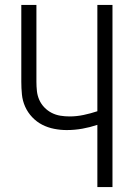

<svg xmlns="http://www.w3.org/2000/svg" viewBox="-20 -755 540 775"><path d="M373 0V-251Q343 -241 312 -235.5Q281 -230 249 -230Q224 -230 198.5 -235Q173 -240 150.5 -251.5Q128 -263 110 -282Q92 -301 81.5 -324.5Q71 -348 68.5 -373.5Q66 -399 66 -425V-735H127V-425Q127 -406 129 -387.5Q131 -369 138.5 -352Q146 -335 159 -321.5Q172 -308 188.5 -299.5Q205 -291 223.5 -288Q242 -285 261 -285Q289 -285 317.5 -291Q346 -297 373 -306V-735H434V0Z"/></svg>

Font: Iosevka SS18 Light
Style: Regular
Weight: 300
Monospace: yes
Designer: Belleve Invis
Foundry: Belleve Invis
Version: Version 25.1.1; ttfautohint (v1.8.4)